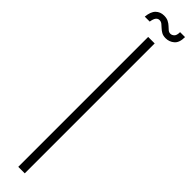

<svg xmlns="http://www.w3.org/2000/svg" viewBox="-327 -875 836 836"><g transform="rotate(45 90.5 -457.5)"><path d="M70 0V-800H110V0ZM153.5 -913H184Q184 -878.5 167 -864Q150 -849.5 127.5 -849.5Q112.5 -849.5 102.2 -855.2Q92 -861 84.5 -868.2Q77 -875.5 69.8 -881.2Q62.5 -887 53 -887Q43.5 -887 37 -879Q30.5 -871 27.5 -852H-3Q0 -885 15.2 -900Q30.5 -915 53.5 -915Q69.5 -915 80.2 -909.5Q91 -904 98.8 -896.5Q106.5 -889 113.2 -883.5Q120 -878 128.5 -878Q137.5 -878 145.5 -885.5Q153.5 -893 153.5 -913Z"/></g></svg>

Font: Big Shoulders Text Thin Thin
Style: Regular
Weight: 250
Version: Version 2.002